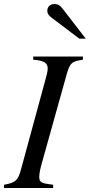

<svg xmlns="http://www.w3.org/2000/svg" viewBox="-28 -934 446 954"><path d="M384 -653H137V-637C193 -634 209 -619 209 -594C209 -578 203 -557 196 -532L76 -91C61 -35 47 -26 -8 -16V0H236V-16C179 -23 167 -27 167 -55C167 -75 173 -99 182 -131L302 -560C319 -621 328 -630 384 -637ZM398 -742 283 -891C270 -908 258 -914 243 -914C223 -914 207 -902 207 -880C207 -868 213 -858 226 -848L366 -742Z"/></svg>

Font: STIXGeneral
Style: Italic
Weight: 400
Italic angle: -16.33°
Designer: MicroPress Inc., with final additions and corrections provided by Coen Hoffman, Elsevier (retired)
Version: Version 1.1.0